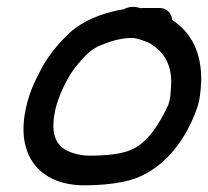

<svg xmlns="http://www.w3.org/2000/svg" viewBox="-20 -529 624 576"><path d="M382 -415C398.6 -411.4 416.4 -405.6 428.7 -399.6C469 -375.7 496.3 -337.8 493.4 -275.4C491.7 -247.5 491.9 -233.7 484.3 -213.3C457.9 -155.7 422.4 -102.1 377.3 -81.2C347.9 -66.9 298.7 -62 247.7 -62C233.8 -62 218.2 -64.3 201.6 -69.1C153.3 -83.5 132.1 -115.4 143 -184.5C145 -196.9 147.7 -208.6 151 -218.8C165.8 -263.1 187 -305.3 212.3 -334.9C233.3 -360.3 250 -377.8 275.2 -390.4C307.1 -403.4 331.4 -412.5 367.1 -415ZM458.4 -505H408.4C405.7 -505 406.7 -505.1 401.6 -504.6C392.5 -507.1 372.8 -513.5 351 -501C346.7 -500.5 340.9 -499.6 335.2 -498.5C282.9 -487.2 230.7 -468.2 189.4 -431C158.9 -402.1 130.2 -369.4 107.5 -329.2C84 -285.9 63.3 -243.7 53.9 -184C33.6 -54.6 104.9 27 233.8 27C273.5 27 314.5 23.5 349.4 16.5C457.4 -4.4 530.3 -96.3 566.5 -192.2C580.2 -225.3 581.7 -253.2 583.6 -284.9C585.4 -370 554.3 -431.8 496.8 -468.8C495 -488.5 481.4 -505 458.4 -505Z"/></svg>

Font: Just Breathe
Style: BdObl3
Weight: 400
Foundry: Cannot Into Space Fonts
Version: Version 0.72